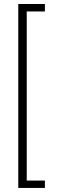

<svg xmlns="http://www.w3.org/2000/svg" viewBox="-20 -823 300 954"><path d="M203.1 -803.2V-766.1H112.8V74.2H203.1V110.8H70.8V-803.2Z"/></svg>

Font: Fira Sans Compressed ExtraLight
Style: Regular
Weight: 250
Width: 1
Designer: Carrois Corporate & Edenspiekermann AG
Foundry: Carrois Corporate GbR & Edenspiekermann AG
Version: Version 4.203;PS 004.203;hotconv 1.0.88;makeotf.lib2.5.64775